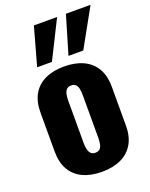

<svg xmlns="http://www.w3.org/2000/svg" viewBox="-158 -932 803 1025"><g transform="rotate(-20 243.5 -419.5)"><path d="M241 10Q179 10 133.5 -11Q88 -32 63.5 -74Q39 -116 39 -179V-399Q39 -462 63.5 -504Q88 -546 133.5 -567Q179 -588 241 -588Q303 -588 348.5 -567Q394 -546 419 -504Q444 -462 444 -399V-179Q444 -116 419 -74Q394 -32 348.5 -11Q303 10 241 10ZM242 -98Q258 -98 267 -106.5Q276 -115 279.5 -130.5Q283 -146 283 -168V-410Q283 -432 279.5 -447.5Q276 -463 267 -471.5Q258 -480 242 -480Q226 -480 217 -471.5Q208 -463 204 -447.5Q200 -432 200 -410V-168Q200 -146 204 -130.5Q208 -115 217 -106.5Q226 -98 242 -98ZM283 -633 347 -849H487L367 -633ZM105 -633 165 -849H297L189 -633Z"/></g></svg>

Font: Oswald
Style: Bold
Weight: 700
Designer: Vernon Adams
Foundry: Vernon Adams
Version: Version 4.103;gftools[0.9.33.dev8+g029e19f]